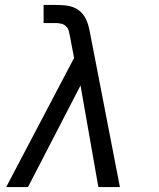

<svg xmlns="http://www.w3.org/2000/svg" viewBox="-20 -755 640 775"><path d="M5 0 279 -521 263 -605V-606Q261 -617 258 -628.5Q255 -640 247.5 -648Q240 -656 228.5 -659Q217 -662 205 -662H156V-735H205Q223 -735 241 -733.5Q259 -732 275 -726Q291 -720 303.5 -709Q316 -698 324 -683.5Q332 -669 336.5 -652.5Q341 -636 344 -619L464 0H377L305 -410L93 0Z"/></svg>

Font: Iosevka Aile Oblique
Style: Regular
Weight: 400
Italic angle: -9°
Designer: Belleve Invis
Foundry: Belleve Invis
Version: Version 31.1.0; ttfautohint (v1.8.4)